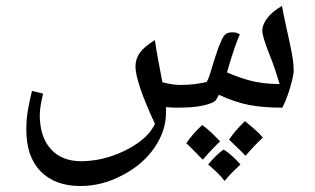

<svg xmlns="http://www.w3.org/2000/svg" viewBox="-20 -495 1053 642"><path d="M249 127Q164 127 116 78Q68 29 68 -61Q68 -81 69.5 -98Q71 -115 75 -136.5Q79 -158 87 -191L124 -182Q113 -136 113 -111Q113 -38 149.5 3Q186 44 251 44Q301 44 351.5 27.5Q402 11 442 -17.5Q482 -46 498 -81Q465 -152 449 -200Q433 -248 433 -272Q433 -298 447.5 -318.5Q462 -339 498 -361Q500 -347 502.5 -330.5Q505 -314 510 -288.5Q515 -263 523 -220Q538 -216 553 -213.5Q568 -211 583 -211Q611 -211 633 -214Q655 -217 671 -221Q678 -233 683 -250Q695 -291 704 -317.5Q713 -344 718 -354Q726 -374 734 -380.5Q742 -387 758 -387Q772 -387 782 -380Q775 -365 764 -333.5Q753 -302 739 -253Q789 -231 829 -222.5Q869 -214 915 -214Q909 -234 900 -261.5Q891 -289 877 -323Q867 -349 862 -366.5Q857 -384 857 -391Q857 -413 874.5 -435.5Q892 -458 923 -475Q927 -451 934.5 -417Q942 -383 947 -360Q953 -333 957.5 -307Q962 -281 962 -258Q962 -248 956.5 -225.5Q951 -203 942.5 -178.5Q934 -154 924 -135Q860 -135 813 -144Q766 -153 712 -178L703 -162Q696 -150 658 -142Q640 -138 618.5 -136.5Q597 -135 571 -135Q562 -135 553 -135.5Q544 -136 535 -137V-118Q535 -57 496 -0.5Q457 56 389 91Q355 109 320 118Q285 127 249 127ZM799 -90Q819 -74 834 -60.5Q849 -47 859 -35Q847 -24 832.5 -9Q818 6 801 26Q796 20 782 6.5Q768 -7 746 -28Q764 -56 799 -90ZM656 -77Q674 -64 688.5 -50Q703 -36 716 -22Q707 -14 692.5 1Q678 16 658 39Q644 25 630.5 11Q617 -3 603 -16Q612 -30 625.5 -45.5Q639 -61 656 -77ZM728 5Q755 22 784 55Q769 69 755.5 82.5Q742 96 731 110Q712 85 676 55Q690 38 703 25.5Q716 13 728 5Z"/></svg>

Font: Noto Naskh Arabic UI
Style: Regular
Weight: 400
Designer: Monotype Design Team, David Williams, Mohamad Dakak and Nizar Qandah
Foundry: Monotype Imaging Inc.
Version: Version 2.014